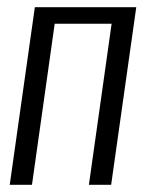

<svg xmlns="http://www.w3.org/2000/svg" viewBox="-20 -515 407 535"><path d="M7.1 0 77.1 -495H359.7L289.7 0H227.7L291 -448.8H132.4L69.1 0Z"/></svg>

Font: Alumni Sans SC Thin
Style: Italic
Weight: 100
Italic angle: -8°
Designer: Robert E. Leuschke
Foundry: Robert E. Leuschke
Version: Version 1.016